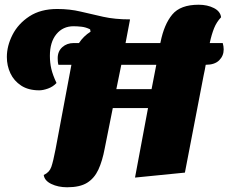

<svg xmlns="http://www.w3.org/2000/svg" viewBox="-20 -742 966 812"><path d="M264 50Q226 50 197 36Q168 22 165 -2Q189 -13 197 -36Q205 -59 215 -111L282 -468H227Q225 -475 224.5 -483Q224 -491 224 -496Q224 -525 243.5 -542.5Q263 -560 292 -560H314Q333 -589 363 -608L361 -618Q343 -627 324.5 -629Q306 -631 291 -631Q246 -631 218.5 -597.5Q191 -564 191 -506Q191 -477 197 -451Q203 -425 219 -391Q204 -375 183 -367.5Q162 -360 146 -360Q100 -360 69.5 -380Q39 -400 24 -432Q9 -464 9 -501Q9 -548 33 -595Q57 -642 104.5 -673Q152 -704 222 -704Q275 -704 321 -693Q367 -682 416.5 -671Q466 -660 530 -660L511 -560H658L659 -564Q674 -639 708.5 -680.5Q743 -722 820 -722Q857 -722 884.5 -708Q912 -694 915 -669Q896 -649 885.5 -623Q875 -597 867 -560H922Q926 -546 926 -533Q926 -506 907 -487Q888 -468 850 -468Q848 -458 846 -446Q844 -434 841 -422L762 -12L551 9L606 -285H457L423 -115Q413 -61 396 -24.5Q379 12 348.5 31Q318 50 264 50ZM472 -365H621L641 -468H493Z"/></svg>

Font: Sansita Swashed ExtraBold
Style: Regular
Weight: 800
Designer: Pablo Cosgaya
Foundry: Omnibus-Type
Version: Version 1.003; ttfautohint (v1.8.3)